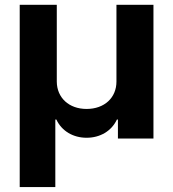

<svg xmlns="http://www.w3.org/2000/svg" viewBox="-20 -565 707 783"><path d="M60.4 197.8H205.6V-77.4H209.9C231.9 -30.2 278.8 -3.2 333.1 -3.2C387.8 -3.2 434.7 -30.2 456.7 -77.4H460.9V0H605.8V-545.5H454.9V-232.2C454.9 -166.5 405.9 -120.7 333.1 -120.7C261 -120.7 212 -166.5 211.6 -232.2V-545.5H60.4Z"/></svg>

Font: GiG Sans
Style: Bold
Weight: 700
Designer: Andreas Faust
Version: Version 1.100;FEAKit 1.0